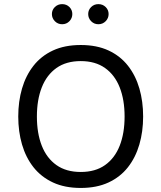

<svg xmlns="http://www.w3.org/2000/svg" viewBox="-20 -905 782 930"><path d="M371.1 -687Q293.5 -687 236.5 -660.5Q179.4 -634 142.2 -586.5Q105 -539.1 86.7 -476.3Q68.4 -413.6 68.4 -340.6Q68.4 -267.8 86.7 -205Q105 -142.1 142.3 -94.8Q179.7 -47.6 236.7 -21.1Q293.7 5.4 371.1 5.4Q448.5 5.4 505.5 -21.1Q562.5 -47.6 599.6 -94.8Q636.7 -142.1 655 -205Q673.3 -267.8 673.3 -340.6Q673.3 -413.6 655.2 -476.3Q637 -539.1 599.9 -586.5Q562.7 -634 505.7 -660.5Q448.7 -687 371.1 -687ZM371.1 -609.1Q441.4 -609.1 488.6 -575.7Q535.9 -542.2 559.7 -481.9Q583.5 -421.6 583.5 -340.6Q583.5 -259.5 559.8 -199.2Q536.1 -138.9 489 -105.5Q441.9 -72 371.1 -72Q300.5 -72 253.3 -105.5Q206.1 -138.9 182.4 -199.2Q158.7 -259.5 158.7 -340.6Q158.7 -421.6 182.5 -481.9Q206.3 -542.2 253.5 -575.7Q300.8 -609.1 371.1 -609.1ZM231.4 -836.9Q231.4 -816.9 245.8 -802.2Q260.3 -787.6 281 -787.6Q302 -787.6 316.2 -802.2Q330.3 -816.9 330.3 -836.9Q330.3 -856.9 316.2 -871Q302 -885 281 -885Q260.3 -885 245.8 -871Q231.4 -856.9 231.4 -836.9ZM407.2 -836.9Q407.2 -816.9 421.5 -802.2Q435.8 -787.6 456.5 -787.6Q477.5 -787.6 491.8 -802.2Q506.1 -816.9 506.1 -836.9Q506.1 -856.9 491.8 -871Q477.5 -885 456.5 -885Q435.8 -885 421.5 -871Q407.2 -856.9 407.2 -836.9Z"/></svg>

Font: Estedad-FD-VF Thin
Style: Regular
Weight: 100
Designer: Amin Abedi
Version: Version 5.0